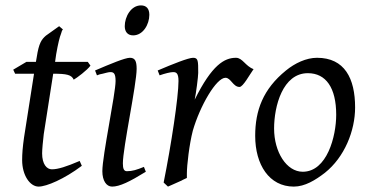

<svg xmlns="http://www.w3.org/2000/svg" viewBox="-20 -671 1361 711"><path d="M275 -75C226 -54 195 -44 172 -44C153 -44 136 -63 136 -103C136 -117 139 -149 142 -174L177 -398H178C227 -398 245 -394 253 -376C264 -382 303 -411 315 -428L305 -442H184L188 -470C195 -510 201 -534 206 -546C208 -554 210 -559 213 -562L199 -574L150 -539C134 -525 124 -512 116 -459L113 -442H78L29 -413L36 -398H106L69 -162C64 -126 62 -103 62 -78C62 -22 91 20 123 20C152 20 218 -8 283 -57Z M533 -616C533 -639 522 -651 502 -651C465 -651 442 -609 442 -574C442 -553 453 -540 473 -540C510 -540 533 -581 533 -616ZM513 -53C486 -42 470 -37 450 -37C439 -37 435 -46 435 -66C435 -123 486 -359 486 -416C486 -445 480 -457 461 -457C443 -457 388 -434 332 -410L339 -392C346 -395 353 -397 360 -398C371 -401 383 -404 388 -404C400 -404 408 -401 408 -371C408 -324 359 -95 359 -37C359 -2 374 20 395 20C423 20 460 2 520 -35Z M919 -415C889 -426 878 -457 854 -457C811 -457 765 -431 701 -302C706 -325 714 -387 714 -401C714 -446 714 -457 695 -457C678 -457 620 -434 564 -410L571 -392C591 -399 611 -404 621 -404C632 -404 641 -401 641 -371C641 -312 614 -134 586 5L602 20C606 18 611 16 618 13L647 0C650 -1 654 -3 657 -5C663 -8 668 -10 672 -12C672 -17 672 -23 672 -28C672 -59 681 -137 694 -187C721 -280 781 -383 815 -383C835 -383 843 -349 867 -349C880 -349 904 -394 919 -415Z M1295 -273C1295 -381 1256 -457 1154 -457C1114 -457 1072 -437 1039 -410C954 -341 925 -262 925 -168C925 -61 977 20 1068 20C1109 20 1148 -4 1183 -31C1256 -89 1295 -187 1295 -273ZM1225 -246C1225 -166 1191 -35 1101 -35C1041 -35 995 -108 995 -195C995 -278 1027 -400 1120 -400C1187 -400 1225 -346 1225 -246Z"/></svg>

Font: Oxford Ugaritic Clay
Style: Regular
Weight: 400
Designer: Jacob Thomas
Foundry: Bengal Creative Media Limited
Version: Version 1.000